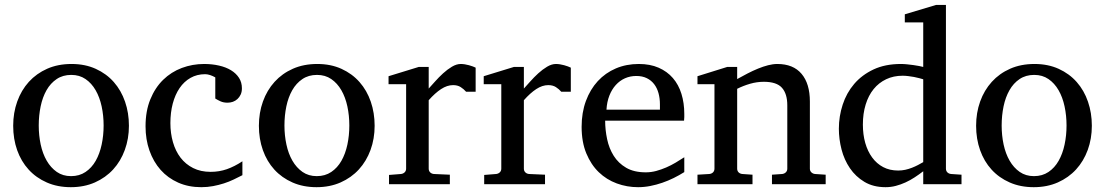

<svg xmlns="http://www.w3.org/2000/svg" viewBox="-20 -757 4541 789"><path d="M405.8 -241.2Q405.8 -282.2 397.7 -319.8Q389.6 -357.4 373 -386.2Q356.4 -415 331.5 -432.1Q306.6 -449.2 272.9 -449.2Q238.3 -449.2 212.9 -432.1Q187.5 -415 171.1 -386.2Q154.8 -357.4 147 -319.8Q139.2 -282.2 139.2 -241.2Q139.2 -200.7 147.2 -163.1Q155.3 -125.5 171.9 -96.7Q188.5 -67.9 213.4 -50.5Q238.3 -33.2 272 -33.2Q306.2 -33.2 331.5 -50.3Q356.9 -67.4 373.3 -96.2Q389.6 -125 397.7 -162.6Q405.8 -200.2 405.8 -241.2ZM509.8 -240.2Q509.8 -187 492.9 -140.9Q476.1 -94.7 445.1 -60.8Q414.1 -26.9 369.9 -7.3Q325.7 12.2 271 12.2Q216.3 12.2 172.4 -7.1Q128.4 -26.4 97.7 -60.1Q66.9 -93.8 50.5 -139.9Q34.2 -186 34.2 -240.2Q34.2 -293.5 50.8 -339.8Q67.4 -386.2 98.6 -420.7Q129.9 -455.1 174.1 -474.6Q218.3 -494.1 273.9 -494.1Q329.6 -494.1 373.5 -474.1Q417.5 -454.1 447.8 -419.7Q478 -385.3 493.9 -339.1Q509.8 -293 509.8 -240.2Z M976.1 -37.1Q959 -28.3 940.2 -19.3Q921.4 -10.3 900.1 -3.4Q878.9 3.4 855.7 7.8Q832.5 12.2 807.1 12.2Q754.4 12.2 712.2 -6.6Q669.9 -25.4 640.1 -58.8Q610.4 -92.3 594.2 -138.2Q578.1 -184.1 578.1 -237.8Q578.1 -300.8 597.7 -348.6Q617.2 -396.5 650.4 -429Q683.6 -461.4 727.3 -477.8Q771 -494.1 818.8 -494.1Q851.6 -494.1 880.1 -487.5Q908.7 -481 929.4 -468.3Q950.2 -455.6 962.2 -437Q974.1 -418.5 974.1 -394Q974.1 -379.4 969 -368.4Q963.9 -357.4 955.6 -349.9Q947.3 -342.3 936.8 -338.6Q926.3 -335 915 -335Q898.4 -335 886.2 -340.6Q874 -346.2 864.7 -352.1V-439Q854.5 -444.8 843.5 -448.5Q832.5 -452.1 822.8 -452.1Q789.6 -452.1 762.9 -437Q736.3 -421.9 718 -395Q699.7 -368.2 689.9 -331.3Q680.2 -294.4 680.2 -251Q680.2 -209.5 690.7 -172.9Q701.2 -136.2 721.9 -109.1Q742.7 -82 773.7 -66.4Q804.7 -50.8 845.7 -50.8Q880.9 -50.8 912.4 -61.8Q943.8 -72.8 976.1 -94.2Z M1415.5 -241.2Q1415.5 -282.2 1407.5 -319.8Q1399.4 -357.4 1382.8 -386.2Q1366.2 -415 1341.3 -432.1Q1316.4 -449.2 1282.7 -449.2Q1248 -449.2 1222.7 -432.1Q1197.3 -415 1180.9 -386.2Q1164.6 -357.4 1156.7 -319.8Q1148.9 -282.2 1148.9 -241.2Q1148.9 -200.7 1157 -163.1Q1165 -125.5 1181.6 -96.7Q1198.2 -67.9 1223.1 -50.5Q1248 -33.2 1281.7 -33.2Q1315.9 -33.2 1341.3 -50.3Q1366.7 -67.4 1383.1 -96.2Q1399.4 -125 1407.5 -162.6Q1415.5 -200.2 1415.5 -241.2ZM1519.5 -240.2Q1519.5 -187 1502.7 -140.9Q1485.8 -94.7 1454.8 -60.8Q1423.8 -26.9 1379.6 -7.3Q1335.4 12.2 1280.8 12.2Q1226.1 12.2 1182.1 -7.1Q1138.2 -26.4 1107.4 -60.1Q1076.7 -93.8 1060.3 -139.9Q1043.9 -186 1043.9 -240.2Q1043.9 -293.5 1060.5 -339.8Q1077.1 -386.2 1108.4 -420.7Q1139.6 -455.1 1183.8 -474.6Q1228 -494.1 1283.7 -494.1Q1339.4 -494.1 1383.3 -474.1Q1427.2 -454.1 1457.5 -419.7Q1487.8 -385.3 1503.7 -339.1Q1519.5 -293 1519.5 -240.2Z M1895.5 -379.9Q1885.7 -391.1 1873 -399.2Q1860.4 -407.2 1841.8 -407.2Q1817.4 -407.2 1792.5 -390.9Q1767.6 -374.5 1741.7 -345.2V-64Q1741.7 -54.7 1747.6 -48.8Q1753.4 -43 1762.7 -42L1828.6 -39.1V0H1578.6V-38.1L1627.9 -42Q1636.7 -43 1642.8 -48.8Q1648.9 -54.7 1648.9 -64V-411.1H1576.7V-443.8L1700.7 -481.9H1741.7V-393.1Q1752.4 -404.8 1767.8 -422.1Q1783.2 -439.5 1800.8 -455.6Q1818.4 -471.7 1837.2 -482.9Q1856 -494.1 1873.5 -494.1Q1881.3 -494.1 1890.1 -492.7Q1898.9 -491.2 1907.2 -489Q1915.5 -486.8 1922.6 -484.1Q1929.7 -481.4 1934.6 -479V-379.9Z M2286.6 -379.9Q2276.9 -391.1 2264.2 -399.2Q2251.5 -407.2 2232.9 -407.2Q2208.5 -407.2 2183.6 -390.9Q2158.7 -374.5 2132.8 -345.2V-64Q2132.8 -54.7 2138.7 -48.8Q2144.5 -43 2153.8 -42L2219.7 -39.1V0H1969.7V-38.1L2019 -42Q2027.8 -43 2033.9 -48.8Q2040 -54.7 2040 -64V-411.1H1967.8V-443.8L2091.8 -481.9H2132.8V-393.1Q2143.6 -404.8 2158.9 -422.1Q2174.3 -439.5 2191.9 -455.6Q2209.5 -471.7 2228.3 -482.9Q2247.1 -494.1 2264.6 -494.1Q2272.5 -494.1 2281.2 -492.7Q2290 -491.2 2298.3 -489Q2306.6 -486.8 2313.7 -484.1Q2320.8 -481.4 2325.7 -479V-379.9Z M2792 -49.8Q2771 -36.6 2748.3 -25.4Q2725.6 -14.2 2701.4 -5.9Q2677.2 2.4 2652.3 7.3Q2627.4 12.2 2602.1 12.2Q2556.6 12.2 2514.6 -3.2Q2472.7 -18.6 2440.7 -49.3Q2408.7 -80.1 2389.4 -126.7Q2370.1 -173.3 2370.1 -235.8Q2370.1 -294.4 2387.7 -342Q2405.3 -389.6 2436.5 -423.6Q2467.8 -457.5 2510.7 -475.8Q2553.7 -494.1 2605 -494.1Q2651.4 -494.1 2686.5 -478.8Q2721.7 -463.4 2745.1 -436.3Q2768.6 -409.2 2780.3 -371.3Q2792 -333.5 2792 -289.1V-275.9Q2792 -268.1 2791 -261.2H2466.8Q2466.8 -223.1 2474.9 -185.1Q2482.9 -147 2502 -116.7Q2521 -86.4 2553.2 -67.6Q2585.4 -48.8 2633.8 -48.8Q2655.3 -48.8 2676.3 -54.4Q2697.3 -60.1 2717.5 -68.8Q2737.8 -77.6 2756.3 -88.6Q2774.9 -99.6 2792 -110.8ZM2691.9 -328.1Q2691.9 -353 2686 -374.3Q2680.2 -395.5 2668.2 -411.1Q2656.2 -426.8 2637.9 -435.8Q2619.6 -444.8 2594.7 -444.8Q2569.8 -444.8 2548.3 -435.3Q2526.9 -425.8 2510.5 -407.7Q2494.1 -389.6 2484.1 -364Q2474.1 -338.4 2472.2 -306.2H2691.9Z M3152.3 0V-39.1L3194.3 -42Q3203.1 -43 3209.2 -48.8Q3215.3 -54.7 3215.3 -64V-324.2Q3215.3 -371.6 3193.4 -396.2Q3171.4 -420.9 3119.1 -420.9Q3090.3 -420.9 3062.5 -412.8Q3034.7 -404.8 3009.3 -392.1V-64Q3009.3 -54.7 3015.1 -48.8Q3021 -43 3030.3 -42L3072.3 -39.1V0H2846.2V-39.1L2895 -42Q2904.3 -43 2910.2 -48.8Q2916 -54.7 2916 -64V-411.1H2846.2V-443.8L2968.3 -481.9H3009.3V-432.1Q3030.3 -443.8 3052 -455.1Q3073.7 -466.3 3095.2 -475.1Q3116.7 -483.9 3136.7 -489Q3156.7 -494.1 3174.3 -494.1Q3239.7 -494.1 3273.9 -453.6Q3308.1 -413.1 3308.1 -339.8V-64Q3308.1 -54.7 3314.2 -48.8Q3320.3 -43 3329.1 -42L3373 -39.1V0Z M3773.9 -431.2Q3767.6 -433.1 3757.6 -435.8Q3747.6 -438.5 3736.1 -440.7Q3724.6 -442.9 3712.2 -444.3Q3699.7 -445.8 3689 -445.8Q3651.9 -445.8 3621.6 -431.4Q3591.3 -417 3570.1 -390.9Q3548.8 -364.7 3537.4 -327.6Q3525.9 -290.5 3525.9 -245.1Q3525.9 -204.1 3535.6 -169.7Q3545.4 -135.3 3564 -109.9Q3582.5 -84.5 3609.4 -70.3Q3636.2 -56.2 3670.9 -56.2Q3686 -56.2 3700.2 -59.3Q3714.4 -62.5 3727.5 -67.6Q3740.7 -72.8 3752.4 -78.9Q3764.2 -85 3773.9 -90.8ZM3773.9 0V-53.2Q3756.8 -40 3738.5 -28.1Q3720.2 -16.1 3700.9 -7.3Q3681.6 1.5 3661.4 6.8Q3641.1 12.2 3619.1 12.2Q3568.8 12.2 3532.5 -9.5Q3496.1 -31.2 3472.7 -65.7Q3449.2 -100.1 3438.2 -142.8Q3427.2 -185.5 3427.2 -228Q3427.2 -278.8 3442.9 -326.9Q3458.5 -375 3490.2 -412.1Q3522 -449.2 3569.8 -471.7Q3617.7 -494.1 3682.1 -494.1Q3693.8 -494.1 3707.5 -492.7Q3721.2 -491.2 3734.1 -489.5Q3747.1 -487.8 3757.6 -485.6Q3768.1 -483.4 3773.9 -481.9V-665H3698.2V-698.2L3827.1 -736.8H3867.2V-64Q3867.2 -54.7 3873 -48.8Q3878.9 -43 3888.2 -42L3931.2 -39.1V0Z M4362.8 -241.2Q4362.8 -282.2 4354.7 -319.8Q4346.7 -357.4 4330.1 -386.2Q4313.5 -415 4288.6 -432.1Q4263.7 -449.2 4230 -449.2Q4195.3 -449.2 4169.9 -432.1Q4144.5 -415 4128.2 -386.2Q4111.8 -357.4 4104 -319.8Q4096.2 -282.2 4096.2 -241.2Q4096.2 -200.7 4104.2 -163.1Q4112.3 -125.5 4128.9 -96.7Q4145.5 -67.9 4170.4 -50.5Q4195.3 -33.2 4229 -33.2Q4263.2 -33.2 4288.6 -50.3Q4314 -67.4 4330.3 -96.2Q4346.7 -125 4354.7 -162.6Q4362.8 -200.2 4362.8 -241.2ZM4466.8 -240.2Q4466.8 -187 4450 -140.9Q4433.1 -94.7 4402.1 -60.8Q4371.1 -26.9 4326.9 -7.3Q4282.7 12.2 4228 12.2Q4173.3 12.2 4129.4 -7.1Q4085.4 -26.4 4054.7 -60.1Q4023.9 -93.8 4007.6 -139.9Q3991.2 -186 3991.2 -240.2Q3991.2 -293.5 4007.8 -339.8Q4024.4 -386.2 4055.7 -420.7Q4086.9 -455.1 4131.1 -474.6Q4175.3 -494.1 4231 -494.1Q4286.6 -494.1 4330.6 -474.1Q4374.5 -454.1 4404.8 -419.7Q4435.1 -385.3 4450.9 -339.1Q4466.8 -293 4466.8 -240.2Z"/></svg>

Font: BabelStone Ogham Special
Style: Regular
Weight: 400
Designer: Andrew West
Foundry: BabelStone
Version: Version 1.02 March 14, 2022